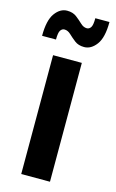

<svg xmlns="http://www.w3.org/2000/svg" viewBox="-127 -729 466 774"><g transform="rotate(15 106.0 -342.0)"><path d="M45 0V-496H165V0ZM-18 -560Q-18 -625 3.5 -654.5Q25 -684 54 -684Q78 -684 93.5 -672Q109 -660 121.5 -648Q134 -636 148 -636Q158 -636 164.5 -645.5Q171 -655 171 -684H230Q230 -619 208 -589.5Q186 -560 157 -560Q133 -560 117.5 -572Q102 -584 89.5 -596Q77 -608 63 -608Q53 -608 46.5 -598.5Q40 -589 40 -560Z"/></g></svg>

Font: Host Grotesk SemiBold
Style: Regular
Weight: 600
Designer: Doukan Karapınar
Foundry: Element Type
Version: Version 1.003